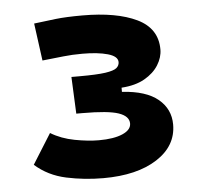

<svg xmlns="http://www.w3.org/2000/svg" viewBox="-44 -573 674 629"><g transform="rotate(-5 293.0 -258.5)"><path d="M271.5 9.8Q209.5 9.8 150.1 -2.9Q90.8 -15.6 47.9 -53.7L109.9 -152.8Q144.5 -131.8 188.5 -123.5Q232.4 -115.2 267.6 -115.2Q316.9 -115.2 345.5 -127.7Q374 -140.1 374 -161.1Q374 -185.1 340.1 -196.8Q306.2 -208.5 221.7 -208.5H201.2L195.8 -329.6H223.1Q279.8 -329.6 307.9 -333.7Q335.9 -337.9 345 -345.7Q354 -353.5 354 -364.7Q354 -383.8 321.3 -393.1Q288.6 -402.3 238.3 -402.3Q204.1 -402.3 176.8 -399.2Q149.4 -396 106 -391.6L89.4 -514.6Q127.4 -519.5 161.4 -523.4Q195.3 -527.3 249 -527.3Q361.3 -527.3 427.7 -495.4Q494.1 -463.4 494.1 -394Q494.1 -368.2 478.5 -343Q462.9 -317.9 432.4 -300.5Q401.9 -283.2 356.4 -280.3V-266.6Q435.5 -261.7 474.9 -229Q514.2 -196.3 514.2 -145.5Q514.2 -75.2 448.2 -32.7Q382.3 9.8 271.5 9.8Z"/></g></svg>

Font: Cascadia Mono PL
Style: Regular
Weight: 400
Monospace: yes
Designer: Aaron Bell
Foundry: Saja Typeworks
Version: Version 2102.003